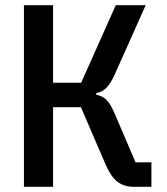

<svg xmlns="http://www.w3.org/2000/svg" viewBox="-20 -718 640 738"><path d="M72 -698H184V-400H292L425 -698H540L422 -434Q405 -396 388.5 -380Q372 -364 350 -360V-354Q375 -349 390.5 -333Q406 -317 423 -276L501 -94H562V0H494Q457 0 432 -19Q407 -38 387 -83L291 -306H184V0H72Z"/></svg>

Font: IBM Plaex Mono Medium
Style: Regular
Weight: 500
Designer: Mike Abbink, Paul van der Laan, Pieter van Rosmalen
Foundry: Bold Monday
Version: Version 2.003